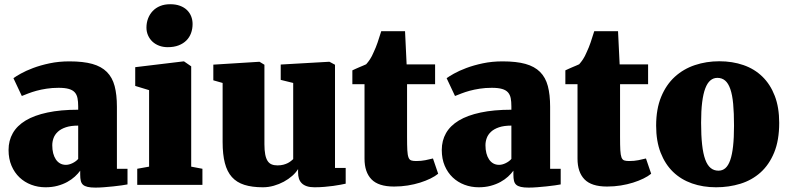

<svg xmlns="http://www.w3.org/2000/svg" viewBox="-20 -853 3642 886"><path d="M19.5 -161.1Q19.5 -204.1 39.1 -238.5Q58.6 -272.9 98.4 -296.9Q138.2 -320.8 198.7 -333.7Q259.3 -346.7 340.8 -346.7V-362.3Q340.8 -384.3 337.6 -400.1Q334.5 -416 325 -426.8Q315.4 -437.5 297.6 -442.6Q279.8 -447.8 250.5 -447.8Q220.7 -447.8 195.1 -443.8Q169.4 -439.9 148.2 -434.1Q127 -428.2 110.1 -421.6Q93.3 -415 81.1 -410.2H80.6L42 -492.2Q52.2 -500 75.7 -513.2Q99.1 -526.4 132.8 -539.1Q166.5 -551.8 209 -560.8Q251.5 -569.8 300.3 -569.8Q363.8 -569.8 405.8 -558.1Q447.8 -546.4 473.1 -521Q498.5 -495.6 509 -455.8Q519.5 -416 519.5 -360.4V-74.2H568.4V-2Q559.1 0 541.5 2.4Q523.9 4.9 502.9 7.1Q481.9 9.3 460 11Q438 12.7 420.4 12.7Q398.4 12.7 384.5 9.5Q370.6 6.3 363 -0.5Q355.5 -7.3 352.8 -18.8Q350.1 -30.3 350.1 -46.9V-65.4Q340.3 -51.8 325.4 -38.1Q310.5 -24.4 290.5 -13.4Q270.5 -2.4 245.4 4.4Q220.2 11.2 189.9 11.2Q155.3 11.2 124.3 -0.5Q93.3 -12.2 70.1 -34.2Q46.9 -56.2 33.2 -88.1Q19.5 -120.1 19.5 -161.1ZM221.2 -182.6Q221.2 -162.6 225.3 -146.2Q229.5 -129.9 237.5 -117.7Q245.6 -105.5 257.3 -98.9Q269 -92.3 284.2 -92.3Q298.3 -92.3 314.5 -100.1Q330.6 -107.9 340.8 -119.6V-273.4Q306.6 -273.4 283.7 -265.6Q260.7 -257.8 246.8 -244.9Q232.9 -231.9 227.1 -215.8Q221.2 -199.7 221.2 -182.6Z M613.3 -74.2 668 -84V-437L604 -456.5V-543L826.7 -569.8H829.1L862.3 -546.9V-84L914.1 -74.2V0H613.3ZM753.9 -635.3Q732.4 -635.3 714.4 -642.1Q696.3 -648.9 683.3 -661.1Q670.4 -673.3 663.1 -689.9Q655.8 -706.5 655.8 -725.6Q655.8 -748 663.3 -767.8Q670.9 -787.6 684.8 -802.2Q698.7 -816.9 719 -825.2Q739.3 -833.5 765.1 -833.5H765.6Q791 -833.5 810.3 -826.4Q829.6 -819.3 842.5 -806.9Q855.5 -794.4 862.1 -777.8Q868.7 -761.2 868.7 -742.2Q868.7 -719.7 861.6 -700.2Q854.5 -680.7 840.1 -666.3Q825.7 -651.9 804.2 -643.6Q782.7 -635.3 754.4 -635.3H753.9Z M1007.3 -470.2 964.4 -482.4V-554.7L1176.3 -567.9H1177.7L1200.2 -554.2V-187.5Q1200.2 -159.2 1203.9 -140.4Q1207.5 -121.6 1214.8 -110.4Q1222.2 -99.1 1233.4 -94.5Q1244.6 -89.8 1260.3 -89.8Q1275.9 -89.8 1287.8 -93Q1299.8 -96.2 1308.6 -100.8Q1317.4 -105.5 1323.2 -110.4Q1329.1 -115.2 1333 -118.7V-470.2L1275.4 -484.4V-555.2L1497.6 -567.9H1500.5L1525.9 -554.2V-78.1H1575.2V-5.4Q1565.4 -3.4 1550.8 -0.5Q1536.1 2.4 1517.6 4.9Q1499 7.3 1477.1 9.3Q1455.1 11.2 1430.7 11.2Q1410.2 11.2 1395.8 6.3Q1381.3 1.5 1372.3 -7.6Q1363.3 -16.6 1359.4 -29.1Q1355.5 -41.5 1355.5 -56.6V-72.8Q1345.7 -56.6 1328.6 -41.5Q1311.5 -26.4 1289.8 -14.6Q1268.1 -2.9 1243.2 4.2Q1218.3 11.2 1193.4 11.2Q1143.1 11.2 1107.7 0Q1072.3 -11.2 1050 -36.1Q1027.8 -61 1017.6 -100.8Q1007.3 -140.6 1007.3 -197.8Z M1662.1 -464.4H1606V-528.3Q1606 -528.3 1610.6 -530.5Q1615.2 -532.7 1622.3 -535.9Q1629.4 -539.1 1637.9 -542.7Q1646.5 -546.4 1653.6 -549.3Q1660.6 -552.2 1665.3 -554.4Q1669.9 -556.6 1669.9 -556.6Q1678.7 -566.4 1687.5 -579.6Q1696.3 -592.8 1704.6 -612.8Q1714.4 -633.3 1722.4 -656.7Q1730.5 -680.2 1739.3 -709H1849.1L1856.4 -555.7H1987.8V-464.4H1858.4V-219.7Q1858.4 -181.6 1859.6 -159.7Q1860.8 -137.7 1865 -126.7Q1869.1 -115.7 1877.4 -112.8Q1885.7 -109.9 1899.9 -109.9H1900.4Q1923.8 -109.9 1942.9 -113.8Q1961.9 -117.7 1977.5 -121.6H1978L2002 -51.3Q1987.8 -39.6 1966.3 -29.1Q1944.8 -18.6 1918.5 -10.3Q1892.1 -2 1861.8 2.9Q1831.5 7.8 1798.8 7.8H1797.9Q1726.6 7.8 1694.3 -25.4Q1662.1 -58.6 1662.1 -120.6Z M2018.6 -161.1Q2018.6 -204.1 2038.1 -238.5Q2057.6 -272.9 2097.4 -296.9Q2137.2 -320.8 2197.8 -333.7Q2258.3 -346.7 2339.8 -346.7V-362.3Q2339.8 -384.3 2336.7 -400.1Q2333.5 -416 2324 -426.8Q2314.5 -437.5 2296.6 -442.6Q2278.8 -447.8 2249.5 -447.8Q2219.7 -447.8 2194.1 -443.8Q2168.5 -439.9 2147.2 -434.1Q2126 -428.2 2109.1 -421.6Q2092.3 -415 2080.1 -410.2H2079.6L2041 -492.2Q2051.3 -500 2074.7 -513.2Q2098.1 -526.4 2131.8 -539.1Q2165.5 -551.8 2208 -560.8Q2250.5 -569.8 2299.3 -569.8Q2362.8 -569.8 2404.8 -558.1Q2446.8 -546.4 2472.2 -521Q2497.6 -495.6 2508.1 -455.8Q2518.6 -416 2518.6 -360.4V-74.2H2567.4V-2Q2558.1 0 2540.5 2.4Q2522.9 4.9 2502 7.1Q2481 9.3 2459 11Q2437 12.7 2419.4 12.7Q2397.5 12.7 2383.5 9.5Q2369.6 6.3 2362.1 -0.5Q2354.5 -7.3 2351.8 -18.8Q2349.1 -30.3 2349.1 -46.9V-65.4Q2339.4 -51.8 2324.5 -38.1Q2309.6 -24.4 2289.6 -13.4Q2269.5 -2.4 2244.4 4.4Q2219.2 11.2 2189 11.2Q2154.3 11.2 2123.3 -0.5Q2092.3 -12.2 2069.1 -34.2Q2045.9 -56.2 2032.2 -88.1Q2018.6 -120.1 2018.6 -161.1ZM2220.2 -182.6Q2220.2 -162.6 2224.4 -146.2Q2228.5 -129.9 2236.6 -117.7Q2244.6 -105.5 2256.3 -98.9Q2268.1 -92.3 2283.2 -92.3Q2297.4 -92.3 2313.5 -100.1Q2329.6 -107.9 2339.8 -119.6V-273.4Q2305.7 -273.4 2282.7 -265.6Q2259.8 -257.8 2245.8 -244.9Q2231.9 -231.9 2226.1 -215.8Q2220.2 -199.7 2220.2 -182.6Z M2645 -464.4H2588.9V-528.3Q2588.9 -528.3 2593.5 -530.5Q2598.1 -532.7 2605.2 -535.9Q2612.3 -539.1 2620.8 -542.7Q2629.4 -546.4 2636.5 -549.3Q2643.6 -552.2 2648.2 -554.4Q2652.8 -556.6 2652.8 -556.6Q2661.6 -566.4 2670.4 -579.6Q2679.2 -592.8 2687.5 -612.8Q2697.3 -633.3 2705.3 -656.7Q2713.4 -680.2 2722.2 -709H2832L2839.4 -555.7H2970.7V-464.4H2841.3V-219.7Q2841.3 -181.6 2842.5 -159.7Q2843.8 -137.7 2847.9 -126.7Q2852.1 -115.7 2860.4 -112.8Q2868.7 -109.9 2882.8 -109.9H2883.3Q2906.7 -109.9 2925.8 -113.8Q2944.8 -117.7 2960.4 -121.6H2960.9L2984.9 -51.3Q2970.7 -39.6 2949.2 -29.1Q2927.7 -18.6 2901.4 -10.3Q2875 -2 2844.7 2.9Q2814.5 7.8 2781.7 7.8H2780.8Q2709.5 7.8 2677.2 -25.4Q2645 -58.6 2645 -120.6Z M3007.8 -272.9Q3007.8 -350.1 3031 -406.2Q3054.2 -462.4 3094.2 -498.8Q3134.3 -535.2 3187 -552.7Q3239.7 -570.3 3299.3 -570.3Q3359.9 -570.3 3410.6 -552.7Q3461.4 -535.2 3498 -499.5Q3534.7 -463.9 3555.2 -410.6Q3575.7 -357.4 3575.7 -286.1Q3575.7 -205.6 3552.5 -149.2Q3529.3 -92.8 3489.5 -57.1Q3449.7 -21.5 3396.7 -5.1Q3343.8 11.2 3284.2 11.2Q3224.1 11.2 3173.3 -6.6Q3122.6 -24.4 3085.9 -59.8Q3049.3 -95.2 3028.6 -148.4Q3007.8 -201.7 3007.8 -272.9ZM3295.4 -65.4Q3314 -65.4 3327.4 -77.1Q3340.8 -88.9 3349.6 -113.8Q3358.4 -138.7 3362.8 -178Q3367.2 -217.3 3367.2 -272.5Q3367.2 -331.5 3363.3 -373.5Q3359.4 -415.5 3350.1 -442.1Q3340.8 -468.8 3326.2 -481.2Q3311.5 -493.7 3290.5 -493.7Q3272 -493.7 3258.1 -481.9Q3244.1 -470.2 3234.6 -445.3Q3225.1 -420.4 3220.2 -381.1Q3215.3 -341.8 3215.3 -286.6Q3215.3 -227.5 3220 -185.5Q3224.6 -143.6 3234.4 -116.9Q3244.1 -90.3 3259.3 -77.9Q3274.4 -65.4 3295.4 -65.4Z"/></svg>

Font: Merriweather UltraBold
Style: Regular
Weight: 900
Designer: Eben Sorkin ( sorkintype@gmail.com )
Foundry: Eben Sorkin
Version: Version 1.570; ttfautohint (v1.3) -l 8 -r 32 -G 0 -x 0 -H 60